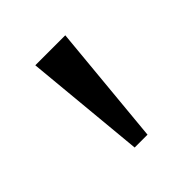

<svg xmlns="http://www.w3.org/2000/svg" viewBox="-80 -766 317 317"><g transform="rotate(-45 78.0 -608.0)"><path d="M63 -502 43 -714H113L93 -502Z"/></g></svg>

Font: Noto Serif Ethiopic ExtraCondensed Light
Style: Regular
Weight: 300
Width: 2
Designer: Monotype Design Team
Foundry: Monotype Imaging Inc.
Version: Version 2.102; ttfautohint (v1.8.4.7-5d5b)